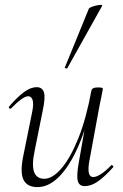

<svg xmlns="http://www.w3.org/2000/svg" viewBox="-20 -751 502 784"><path d="M133 13Q90 13 75.5 -18Q61 -49 76 -119L112 -297Q118 -328 113 -343Q108 -358 95 -358Q84 -358 66 -345Q48 -332 26 -309Q22 -305 18 -309Q14 -313 18 -317Q51 -355 78 -375Q105 -395 130 -395Q153 -395 159.5 -373.5Q166 -352 154 -297L122 -138Q109 -78 119 -49.5Q129 -21 161 -21Q194 -21 230.5 -63Q267 -105 299.5 -185.5Q332 -266 353 -380L364 -379Q344 -263 308.5 -174.5Q273 -86 228 -36.5Q183 13 133 13ZM326 9Q303 9 297.5 -12.5Q292 -34 302 -89L353 -380Q355 -394 379 -394Q392 -394 396 -392.5Q400 -391 400 -388Q400 -385 395 -361.5Q390 -338 385 -312L344 -89Q334 -28 361 -28Q373 -28 392 -40Q411 -52 433 -75Q436 -79 440.5 -74.5Q445 -70 441 -67Q407 -29 379.5 -10Q352 9 326 9ZM255 -473Q254 -470 248.5 -472Q243 -474 245 -476L343 -716Q345 -719 353.5 -722.5Q362 -726 373 -728.5Q384 -731 391.5 -731Q399 -731 397 -727Z"/></svg>

Font: Cormorant Light Light
Style: Italic
Weight: 300
Italic angle: -10°
Version: Version 4.000